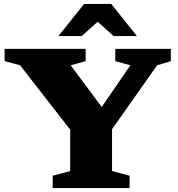

<svg xmlns="http://www.w3.org/2000/svg" viewBox="-20 -955 904 975"><path d="M82 -623.5 3.5 -644.5V-707H415V-644.5L339 -623.5L496.5 -411.5L642 -623.5L565.5 -644.5V-707H847.5V-644.5L778 -623.5L549 -299V-86.5L638 -62.5V0H247.5V-62.5L336.5 -86.5V-296.5ZM557 -772 476 -844.5 395 -772H277L407 -935H545L675 -772Z"/></svg>

Font: Newsreader Caption
Style: Bold
Weight: 700
Designer: Hugues Gentile
Foundry: Production Type
Version: Version 1.001